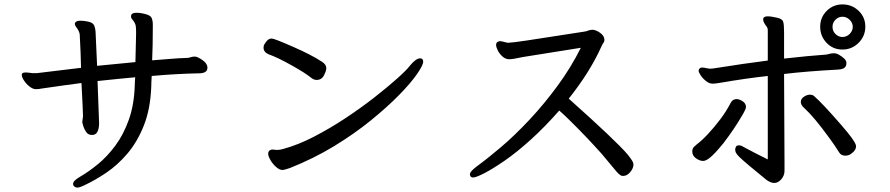

<svg xmlns="http://www.w3.org/2000/svg" viewBox="-20 -799 4040 872"><path d="M674 -674Q674 -592 671 -525Q712 -528 752.5 -531.5Q793 -535 830 -536Q837 -536 845.5 -539Q854 -542 864 -542H866Q878 -541 899 -526.5Q920 -512 922 -495V-491Q922 -466 883 -466Q781 -464 669 -454Q667 -422 667 -405Q663 -304 633.5 -229.5Q604 -155 559.5 -102.5Q515 -50 464 -15.5Q413 19 366 41Q342 53 331.5 53Q321 53 314 44Q312 42 312 36Q312 22 343 4Q383 -19 425.5 -54Q468 -89 504.5 -138.5Q541 -188 565 -255Q589 -322 592 -409Q592 -423 594 -448Q546 -444 423 -431L430 -242V-238Q430 -215 422.5 -200.5Q415 -186 398 -186Q381 -186 372 -198.5Q363 -211 359 -224Q355 -237 354 -241V-245Q354 -252 355.5 -259Q357 -266 357 -271Q357 -291 350 -422Q301 -416 170 -397Q157 -394 143 -394Q129 -394 113.5 -406.5Q98 -419 88.5 -434Q79 -449 79 -458.5Q79 -468 88 -469Q92 -470 98.5 -470Q105 -470 114 -468.5Q123 -467 126 -467H149L348 -491Q348 -510 346 -560.5Q344 -611 342 -644Q341 -651 335 -663Q331 -670 325.5 -677Q320 -684 320 -690V-693V-694Q325 -705 345 -705Q362 -705 382 -700.5Q402 -696 408 -683Q413 -671 414 -655Q420 -536 421 -500L595 -517Q598 -614 598 -641V-661Q598 -670 597 -677Q597 -685 592 -694.5Q587 -704 581 -710.5Q575 -717 575 -725Q575 -727 576 -731Q580 -741 600 -741Q620 -741 644 -734Q662 -729 667.5 -719.5Q673 -710 674 -691Z M1418 -436Q1407 -436 1397 -443Q1366 -468 1305 -502Q1239 -539 1201 -552Q1201 -552 1201 -552Q1177 -562 1177 -582Q1177 -594 1183 -601Q1196 -624 1214 -624Q1226 -624 1312 -586Q1349 -570 1385 -551.5Q1421 -533 1443 -518Q1462 -506 1462 -489Q1462 -478 1451.5 -457Q1441 -436 1418 -436ZM1264 -27Q1263 -27 1263 -27Q1249 -27 1233.5 -41Q1218 -55 1208 -72.5Q1198 -90 1198 -100.5Q1198 -111 1205 -116Q1211 -120 1216.5 -120Q1222 -120 1227 -119Q1232 -118 1238 -118Q1252 -118 1268 -123Q1334 -141 1406.5 -178.5Q1479 -216 1550 -263Q1621 -310 1681.5 -357.5Q1742 -405 1784.5 -443Q1827 -481 1842 -501Q1869 -534 1888 -534Q1896 -534 1899 -529.5Q1902 -525 1902 -519Q1902 -503 1873.5 -462Q1845 -421 1791.5 -366.5Q1738 -312 1663.5 -251.5Q1589 -191 1497 -135Q1405 -79 1297 -36Q1270 -27 1264 -27Z M2631 -655Q2645 -657 2648.5 -659Q2652 -661 2658 -662Q2664 -663 2669 -664Q2686 -664 2705.5 -650Q2725 -636 2725 -618Q2725 -608 2718 -601L2712 -589Q2659 -471 2563 -351Q2776 -161 2830 -98Q2846 -78 2851.5 -68.5Q2857 -59 2857 -52Q2857 -35 2842.5 -17.5Q2828 0 2810 0Q2804 0 2801 -1.5Q2798 -3 2791.5 -8Q2785 -13 2765.5 -37Q2746 -61 2713 -100Q2644 -177 2573 -247Q2543 -277 2520 -297Q2455 -223 2391.5 -165.5Q2328 -108 2273 -70Q2218 -32 2180 -12.5Q2142 7 2129 7Q2119 7 2116 0Q2114 -5 2114 -7Q2114 -14 2123 -24Q2133 -34 2145 -43Q2193 -78 2255.5 -131Q2318 -184 2384.5 -255Q2451 -326 2512 -409Q2573 -492 2618 -582L2355 -540Q2321 -534 2314 -532Q2302 -530 2292 -530Q2276 -530 2262 -542.5Q2248 -555 2240.5 -570.5Q2233 -586 2233 -595Q2233 -610 2250 -612H2251Q2257 -612 2268 -609Q2279 -606 2284 -605H2291Q2304 -605 2372 -615Z M3806.5 -779Q3849 -779 3879.5 -750Q3910 -721 3910 -678Q3910 -635 3879.5 -604.5Q3849 -574 3806 -574Q3763 -574 3734 -604.5Q3705 -635 3705 -677.5Q3705 -720 3734.5 -749.5Q3764 -779 3806.5 -779ZM3839 -645Q3853 -659 3853 -677Q3853 -695 3839 -709Q3825 -723 3806.5 -723Q3788 -723 3774.5 -709.5Q3761 -696 3761 -677Q3761 -658 3774.5 -644.5Q3788 -631 3806.5 -631Q3825 -631 3839 -645ZM3541 -463 3543 -58V-23Q3543 -2 3528.5 15Q3514 32 3496 32Q3481 32 3461 18Q3365 -60 3338 -86Q3325 -99 3322 -106Q3319 -113 3319 -119.5Q3319 -126 3322.5 -132.5Q3326 -139 3336 -139Q3346 -139 3358 -131Q3406 -105 3467 -75V-454Q3367 -443 3245 -422Q3227 -419 3217 -419Q3200 -419 3185 -432Q3165 -448 3155 -470Q3153 -474 3153 -477Q3153 -485 3160 -490Q3166 -495 3190 -489Q3201 -487 3204 -487Q3207 -487 3212.5 -487.5Q3218 -488 3219 -488Q3363 -511 3467 -524V-662Q3467 -673 3459 -682Q3446 -699 3446 -711V-712Q3447 -725 3468 -725Q3480 -725 3507 -719Q3533 -714 3537 -700Q3541 -688 3541 -652V-533Q3658 -546 3731 -551Q3739 -552 3747.5 -554.5Q3756 -557 3766 -557H3769Q3779 -557 3791 -550Q3803 -543 3813.5 -533.5Q3824 -524 3824 -514V-511Q3824 -498 3815 -491Q3806 -484 3786 -483Q3640 -475 3541 -463ZM3868 -135Q3868 -126 3863 -118Q3858 -110 3851 -105Q3838 -92 3819 -92Q3800 -92 3791 -107Q3774 -135 3746 -173Q3678 -267 3632 -309Q3617 -322 3617 -336Q3617 -350 3631 -359.5Q3645 -369 3658 -369Q3670 -369 3677 -363Q3716 -329 3801 -231Q3862 -161 3867 -140Q3868 -138 3868 -135ZM3352 -277Q3315 -213 3265 -148Q3238 -114 3213.5 -91Q3189 -68 3173.5 -68Q3158 -68 3141 -80Q3124 -92 3124 -111Q3124 -126 3135 -135Q3143 -141 3144 -143Q3167 -160 3195.5 -190.5Q3224 -221 3251.5 -257.5Q3279 -294 3298 -331Q3307 -349 3325 -349Q3338 -349 3353 -339Q3368 -329 3368 -313Q3368 -304 3352 -277Z"/></svg>

Font: Moon Stars Kai
Style: Bold
Weight: 700
Designer: GuiWonder
Version: Version 1.101